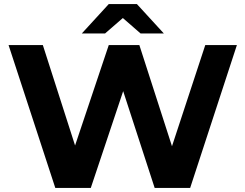

<svg xmlns="http://www.w3.org/2000/svg" viewBox="-20 -921 1203 941"><path d="M251 0 22 -700H190L389 -80H305L513 -700H663L863 -80H782L986 -700H1141L912 0H738L561 -544H607L425 0ZM381 -757 513 -901H651L783 -757H669L531 -877H633L495 -757Z"/></svg>

Font: Montserrat Thin
Style: Bold
Weight: 700
Version: Version 9.000